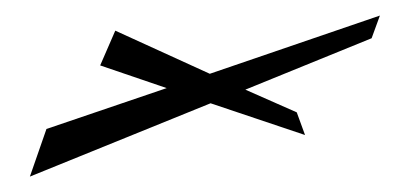

<svg xmlns="http://www.w3.org/2000/svg" viewBox="-20 -273 533 248"><path d="M252 -139.6 18.6 -44.9 40 -106.4 195.3 -159.2 109.4 -188.5 128.9 -233.4 251 -177.7 470.7 -252.9 460 -223.6 296.9 -157.2 363.3 -127.9 374 -98.6Z"/></svg>

Font: Meie Script
Style: Regular
Weight: 400
Version: Version 1.001